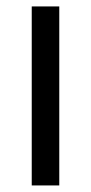

<svg xmlns="http://www.w3.org/2000/svg" viewBox="-20 -565 277 585"><path d="M76.7 0V-545.4H160.6V0Z"/></svg>

Font: Sahel VF Regular
Style: Regular
Weight: 400
Foundry: Saber Rastikerdar (saber.rastikerdar@gmail.com)
Version: Version 3.4.0